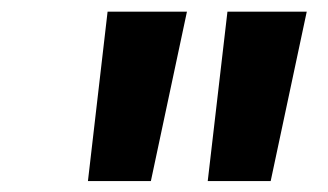

<svg xmlns="http://www.w3.org/2000/svg" viewBox="-20 -748 578 338"><path d="M134.8 -429.2 169.4 -727.5H309.1L245.6 -429.2ZM345.7 -429.2 380.4 -727.5H520L456.5 -429.2Z"/></svg>

Font: Inter 17pt
Style: Bold Italic
Weight: 700
Italic angle: -9.3988°
Version: Version 4.001;git-66647c0bb